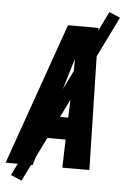

<svg xmlns="http://www.w3.org/2000/svg" viewBox="-83 -864 643 991"><g transform="rotate(5 238.5 -368.0)"><path d="M-23 0 236 -735H394L411 0H271L275 -146H161L117 0ZM279 -260 286 -490Q286 -509 286.5 -527.5Q287 -546 287 -565Q281 -546 275.5 -527.5Q270 -509 264 -490L195 -260ZM67 85 10 61 443 -821 500 -797Z"/></g></svg>

Font: Iosevka Heavy
Style: Italic
Weight: 900
Italic angle: -9°
Monospace: yes
Designer: Belleve Invis
Foundry: Belleve Invis
Version: Version 32.5.0; ttfautohint (v1.8.4)